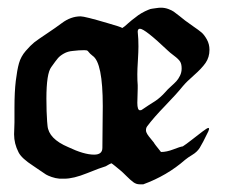

<svg xmlns="http://www.w3.org/2000/svg" viewBox="-20 -479 586 499"><path d="M455.1 -254.9Q439.5 -235.4 409.2 -204.1Q378.9 -172.9 362.3 -150.4Q359.4 -146.5 359.4 -140.6Q359.4 -135.7 362.8 -130.4Q366.2 -125 371.6 -118.7Q377 -112.3 379.9 -108.4Q380.9 -105.5 398.4 -84Q413.1 -84 430.7 -90.8Q448.2 -97.7 455.1 -98.6Q462.9 -103.5 478.5 -115.7Q494.1 -127.9 506.3 -137.2Q518.6 -146.5 521.5 -146.5Q523.4 -146.5 523.4 -143.6L521.5 -137.7Q505.9 -105.5 499 -94.7Q492.2 -84 480 -76.7Q467.8 -69.3 460.9 -63.5Q414.1 -22.5 352.5 0H342.8Q334 0 326.7 -5.4Q319.3 -10.7 308.6 -21.5Q297.9 -32.2 293 -36.1Q287.1 -41 279.3 -47.4Q271.5 -53.7 269.5 -54.7Q264.6 -52.7 254.9 -46.9Q241.2 -43 206.1 -28.8Q170.9 -14.6 147.5 -14.6H134.8Q124 -15.6 114.3 -19Q104.5 -22.5 99.6 -25.4Q94.7 -28.3 83 -36.6Q71.3 -44.9 66.4 -47.9Q36.1 -67.4 28.3 -83Q16.6 -105.5 16.6 -129.9Q16.6 -134.8 17.1 -145Q17.6 -155.3 17.6 -161.1V-167V-199.2Q17.6 -240.2 21 -268.6Q24.4 -296.9 29.3 -314.5Q34.2 -332 46.9 -346.7Q59.6 -361.3 68.8 -368.7Q78.1 -376 101.6 -391.6Q125 -407.2 140.6 -418.9Q164.1 -436.5 189.5 -436.5Q200.2 -436.5 259.8 -418.9Q293.9 -409.2 297.9 -406.2L304.7 -411.1Q306.6 -413.1 313.5 -418.9Q320.3 -424.8 322.8 -426.8Q325.2 -428.7 331.1 -433.1Q336.9 -437.5 339.4 -439.5Q341.8 -441.4 347.7 -444.8Q353.5 -448.2 356.9 -449.7Q360.4 -451.2 365.7 -453.6Q371.1 -456.1 376 -456.5Q380.9 -457 386.7 -458Q392.6 -459 398.4 -459Q408.2 -459 417.5 -455.6Q426.8 -452.1 431.6 -448.7Q436.5 -445.3 446.3 -437.5Q456.1 -429.7 460.9 -425.8Q465.8 -421.9 481.4 -411.1Q497.1 -400.4 503.9 -394.5Q510.7 -388.7 517.6 -376.5Q524.4 -364.3 524.4 -349.6Q524.4 -330.1 514.2 -315.4Q503.9 -300.8 484.4 -283.7Q464.8 -266.6 455.1 -254.9ZM349.6 -194.3Q356.4 -199.2 367.2 -206.1Q377.9 -212.9 383.3 -216.3Q388.7 -219.7 396 -226.1Q403.3 -232.4 410.2 -240.2Q415 -246.1 424.3 -254.4Q433.6 -262.7 438.5 -268.1Q443.4 -273.4 447.8 -282.2Q452.1 -291 452.1 -300.8Q452.1 -312.5 448.2 -318.8Q444.3 -325.2 432.6 -334Q420.9 -342.8 416 -347.7Q356.4 -404.3 343.8 -404.3Q337.9 -404.3 337.9 -396.5Q337.9 -395.5 338.4 -390.6Q338.9 -385.7 339.4 -377.4Q339.8 -369.1 339.8 -358.4Q339.8 -345.7 338.4 -322.3Q336.9 -298.8 336.9 -286.1Q336.9 -267.6 337.9 -257.8V-249Q337.9 -243.2 337.4 -230Q336.9 -216.8 336.9 -211.9Q336.9 -192.4 343.8 -192.4Q347.7 -192.4 349.6 -194.3ZM169.9 -346.7Q156.2 -345.7 146 -339.8Q135.7 -334 130.4 -327.6Q125 -321.3 113.3 -304.7Q100.6 -288.1 100.6 -222.7Q100.6 -207 101.1 -190.4Q101.6 -173.8 102.5 -163.1L103.5 -152.3Q106.4 -118.2 157.2 -96.7Q198.2 -77.1 224.6 -77.1Q246.1 -77.1 246.1 -94.7Q246.1 -113.3 246.6 -149.9Q247.1 -186.5 247.1 -203.1Q247.1 -316.4 220.7 -334Q216.8 -336.9 214.4 -339.4Q211.9 -341.8 210.9 -343.3Q210 -344.7 208.5 -346.2Q207 -347.7 205.1 -348.1Q203.1 -348.6 199.2 -348.6Q184.6 -348.6 169.9 -346.7Z"/></svg>

Font: Isabella
Style: Medium
Weight: 500
Designer: John Stracke
Version: Version 001.202